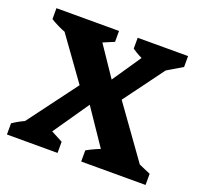

<svg xmlns="http://www.w3.org/2000/svg" viewBox="-94 -593 721 695"><g transform="rotate(20 266.0 -245.5)"><path d="M28 -10V-47L204 -283H330L497 -50V-10H375L224 -233H264L110 -10ZM-1 0V-43Q47 -76 107 -89L194 -43V0ZM285 0V-43Q319 -62 354 -73.5Q389 -85 424 -90L533 -43V0ZM138 -401Q103 -408 71.5 -419.5Q40 -431 11 -449V-491H252V-449ZM200 -237 49 -447V-481H176L307 -287H267L399 -481H482L483 -446L329 -237ZM439 -402Q408 -408 379 -419.5Q350 -431 324 -449V-491H518V-449Z"/></g></svg>

Font: Piazzolla 24pt
Style: Bold
Weight: 700
Designer: Juan Pablo del Peral
Foundry: Huerta Tipografica
Version: Version 2.005